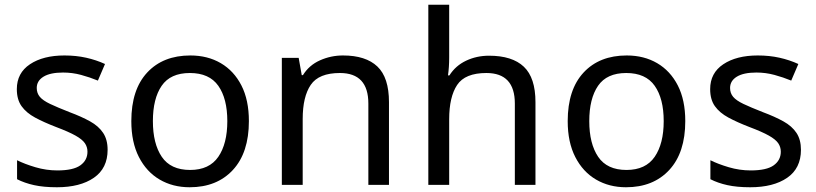

<svg xmlns="http://www.w3.org/2000/svg" viewBox="-20 -780 3444 810"><path d="M434 -148Q434 -70 376 -30Q318 10 220 10Q164 10 123.5 1Q83 -8 52 -24V-104Q84 -88 129.5 -74.5Q175 -61 222 -61Q289 -61 319 -82.5Q349 -104 349 -140Q349 -160 338 -176Q327 -192 298.5 -208Q270 -224 217 -244Q165 -264 128 -284Q91 -304 71 -332Q51 -360 51 -404Q51 -472 106.5 -509Q162 -546 252 -546Q301 -546 343.5 -536.5Q386 -527 423 -510L393 -440Q359 -454 322 -464Q285 -474 246 -474Q192 -474 163.5 -456.5Q135 -439 135 -409Q135 -387 148 -371.5Q161 -356 191.5 -341.5Q222 -327 273 -307Q324 -288 360 -268Q396 -248 415 -219.5Q434 -191 434 -148Z M1030 -269Q1030 -136 962.5 -63Q895 10 780 10Q709 10 653.5 -22.5Q598 -55 566 -117.5Q534 -180 534 -269Q534 -402 601 -474Q668 -546 783 -546Q856 -546 911.5 -513.5Q967 -481 998.5 -419.5Q1030 -358 1030 -269ZM625 -269Q625 -174 662.5 -118.5Q700 -63 782 -63Q863 -63 901 -118.5Q939 -174 939 -269Q939 -364 901 -418Q863 -472 781 -472Q699 -472 662 -418Q625 -364 625 -269Z M1427 -546Q1523 -546 1572 -499.5Q1621 -453 1621 -349V0H1534V-343Q1534 -472 1414 -472Q1325 -472 1291 -422Q1257 -372 1257 -278V0H1169V-536H1240L1253 -463H1258Q1284 -505 1330 -525.5Q1376 -546 1427 -546Z M1875 -537Q1875 -497 1870 -462H1876Q1902 -503 1946.5 -524Q1991 -545 2043 -545Q2141 -545 2190 -498.5Q2239 -452 2239 -349V0H2152V-343Q2152 -472 2032 -472Q1942 -472 1908.5 -421.5Q1875 -371 1875 -277V0H1787V-760H1875Z M2871 -269Q2871 -136 2803.5 -63Q2736 10 2621 10Q2550 10 2494.5 -22.5Q2439 -55 2407 -117.5Q2375 -180 2375 -269Q2375 -402 2442 -474Q2509 -546 2624 -546Q2697 -546 2752.5 -513.5Q2808 -481 2839.5 -419.5Q2871 -358 2871 -269ZM2466 -269Q2466 -174 2503.5 -118.5Q2541 -63 2623 -63Q2704 -63 2742 -118.5Q2780 -174 2780 -269Q2780 -364 2742 -418Q2704 -472 2622 -472Q2540 -472 2503 -418Q2466 -364 2466 -269Z M3359 -148Q3359 -70 3301 -30Q3243 10 3145 10Q3089 10 3048.5 1Q3008 -8 2977 -24V-104Q3009 -88 3054.5 -74.5Q3100 -61 3147 -61Q3214 -61 3244 -82.5Q3274 -104 3274 -140Q3274 -160 3263 -176Q3252 -192 3223.5 -208Q3195 -224 3142 -244Q3090 -264 3053 -284Q3016 -304 2996 -332Q2976 -360 2976 -404Q2976 -472 3031.5 -509Q3087 -546 3177 -546Q3226 -546 3268.5 -536.5Q3311 -527 3348 -510L3318 -440Q3284 -454 3247 -464Q3210 -474 3171 -474Q3117 -474 3088.5 -456.5Q3060 -439 3060 -409Q3060 -387 3073 -371.5Q3086 -356 3116.5 -341.5Q3147 -327 3198 -307Q3249 -288 3285 -268Q3321 -248 3340 -219.5Q3359 -191 3359 -148Z"/></svg>

Font: Noto Sans Phoenician
Style: Regular
Weight: 400
Designer: Monotype Design Team
Foundry: Monotype Imaging Inc.
Version: Version 2.001; ttfautohint (v1.8.4.7-5d5b)